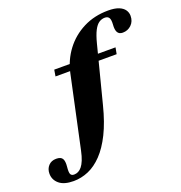

<svg xmlns="http://www.w3.org/2000/svg" viewBox="-371 -883 1194 1266"><g transform="rotate(-20 225.5 -250.0)"><path d="M53 -450 60.5 -495H490.5L482 -450ZM282 -164Q254 -53.5 215.8 23.5Q177.5 100.5 131.8 148.2Q86 196 35 217.8Q-16 239.5 -69.5 239.5Q-136.5 239.5 -170.2 211Q-204 182.5 -204 139Q-204 106 -183.8 83.8Q-163.5 61.5 -129 61.5Q-96.5 61.5 -85.8 79.2Q-75 97 -79 135.5Q-83 174 -76.8 187Q-70.5 200 -52 200Q-37 200 -23.2 193.2Q-9.5 186.5 2.8 171.5Q15 156.5 25.5 130.8Q36 105 44 67L152.5 -438Q171 -523.5 222.5 -592Q274 -660.5 352 -700.2Q430 -740 527.5 -740Q572.5 -740 600.8 -728.8Q629 -717.5 642 -698.5Q655 -679.5 655 -657Q655 -618 630 -593.8Q605 -569.5 569.5 -569.5Q543.5 -569.5 533.2 -587.8Q523 -606 526 -641.5Q528.5 -677 519.2 -690Q510 -703 490.5 -703Q468 -703 449 -690.2Q430 -677.5 414 -646.5Q398 -615.5 384 -561Z"/></g></svg>

Font: Newsreader 60pt ExtraBold
Style: Italic
Weight: 800
Italic angle: -17°
Designer: Hugues Gentile
Foundry: Production Type
Version: Version 1.003